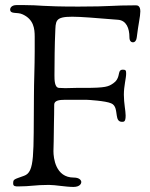

<svg xmlns="http://www.w3.org/2000/svg" viewBox="-20 -734 594 758"><path d="M20 -697C20 -676 48 -688 70 -677C113 -657 117 -621 117 -589V-531C117 -469 114 -412 114 -357C112 -121 118 -55 75 -40C34 -25 32 -27 32 -9C32 2 42 2 52 2C101 2 118 -4 173 -4C199 -4 239 4 270 4C296 4 301 -10 301 -15C301 -22 294 -33 271 -33C199 -33 191 -111 191 -137C191 -150 192 -163 192 -177C192 -233 194 -264 194 -321C194 -337 214 -340 235 -340H322C326 -340 397 -336 419 -326C438 -318 438 -296 441 -278C443 -264 447 -253 462 -253C470 -253 476 -254 476 -278C476 -297 469 -326 469 -360C469 -395 478 -425 478 -443C478 -455 477 -459 465 -459C445 -459 454 -439 441 -419C438 -414 433 -409 427 -405C408 -392 398 -387 312 -387H281C265 -387 253 -386 238 -386C231 -386 222 -387 213 -387C195 -388 195 -419 195 -437C195 -483 196 -568 198 -604C200 -651 196 -668 265 -668C301 -668 357 -663 445 -656C479 -654 491 -622 491 -587C491 -573 497 -567 505 -567C513 -567 519 -575 520 -587C526 -638 534 -669 534 -689C534 -710 524 -713 517 -713C417 -713 423 -708 290 -708C139 -708 142 -714 73 -714H46C23 -714 20 -700 20 -697Z"/></svg>

Font: OFL Sorts Mill Goudy
Style: Regular
Weight: 500
Version: Version 003.000